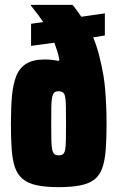

<svg xmlns="http://www.w3.org/2000/svg" viewBox="-20 -763 483 791"><path d="M222 8Q167 8 130.5 0Q94 -8 72.5 -26.5Q51 -45 41 -75.5Q31 -106 28 -150Q25 -194 25 -254Q25 -319 29.5 -368.5Q34 -418 47.5 -451Q61 -484 89 -501Q117 -518 164 -518Q178 -518 192.5 -516.5Q207 -515 221 -512L225 -516Q221 -536 215.5 -553.5Q210 -571 204 -587L108 -574V-665L158 -672Q151 -683 138.5 -700Q126 -717 108 -739V-743H279Q287 -733 296 -721Q305 -709 315 -694L412 -708V-617L364 -609Q378 -575 388.5 -534.5Q399 -494 407 -447Q411 -421 413.5 -391Q416 -361 417.5 -326Q419 -291 419 -252Q419 -190 415.5 -145.5Q412 -101 401.5 -71Q391 -41 369.5 -24Q348 -7 312 0.5Q276 8 222 8ZM222 -123Q233 -123 239.5 -128Q246 -133 248.5 -147Q251 -161 251.5 -187Q252 -213 252 -255Q252 -298 251.5 -324Q251 -350 248.5 -363.5Q246 -377 239.5 -382Q233 -387 222 -387Q210 -387 204 -382Q198 -377 195 -363.5Q192 -350 191.5 -324Q191 -298 191 -255Q191 -213 191.5 -187Q192 -161 195 -147Q198 -133 204 -128Q210 -123 222 -123Z"/></svg>

Font: Saira Condensed Black
Style: Regular
Weight: 900
Width: 3
Designer: Hector Gatti with collaboration of the Omnibus-Type team
Foundry: Omnibus-Type
Version: Version 1.101